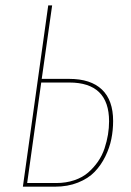

<svg xmlns="http://www.w3.org/2000/svg" viewBox="-20 -701 493 721"><path d="M239.7 -404.8Q320.8 -404.8 362.8 -364.7Q404.8 -324.7 404.8 -246.6Q404.8 -212.4 398.2 -179.4Q391.6 -146.5 375.5 -113.5Q359.4 -80.6 335.4 -55.7Q311.5 -30.8 272.9 -15.4Q234.4 0 186.5 0H65.9L161.1 -680.7H175.8L136.7 -404.8ZM190.9 -13.7Q228 -13.7 259 -24.2Q290 -34.7 311 -53Q332 -71.3 347.9 -94.2Q363.8 -117.2 372.6 -143.8Q381.3 -170.4 385.5 -195.6Q389.6 -220.7 389.6 -245.6Q389.6 -391.1 240.2 -391.1H134.8L82 -13.7Z"/></svg>

Font: Fira Sans Compressed Hair
Style: Italic
Weight: 100
Width: 3
Italic angle: -8°
Designer: Carrois Corporate & Edenspiekermann AG
Foundry: Carrois Corporate GbR & Edenspiekermann AG
Version: Version 4.203;PS 004.203;hotconv 1.0.88;makeotf.lib2.5.64775